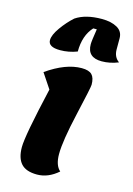

<svg xmlns="http://www.w3.org/2000/svg" viewBox="-135 -956 728 1049"><g transform="rotate(15 229.0 -431.5)"><path d="M129 -664Q62 -664 62 -703Q62 -732 93 -775.5Q124 -819 160 -851Q215 -888 307 -888Q360 -888 393.5 -869Q427 -850 427 -811V-748Q427 -705 458 -683Q411 -664 364 -664Q283 -664 283 -739Q283 -758 294 -826H274Q225 -773 225 -682Q178 -664 129 -664ZM183 25Q121 25 93 -6Q65 -37 65 -99Q65 -164 129 -441L73 -525Q180 -600 270 -600Q311 -600 328 -582.5Q345 -565 345 -526Q345 -511 308 -350Q271 -189 271 -115Q271 -51 302 -24Q246 25 183 25Z"/></g></svg>

Font: Lemonada
Style: Bold
Weight: 700
Designer: Mohamed Gaber (Arabic), Eduardo Tunni (Latin)
Foundry: Kief Type Foundry
Version: Version 4.004